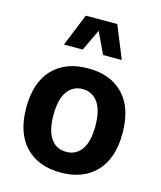

<svg xmlns="http://www.w3.org/2000/svg" viewBox="-118 -877 813 967"><g transform="rotate(15 289.0 -393.0)"><path d="M289.7 -429.8Q340.3 -429.8 369.6 -388.7Q398.9 -347.6 398.9 -266.2Q398.9 -184.2 369.9 -143.4Q341 -102.6 289.7 -102.6Q238.5 -102.6 209.5 -143.4Q180.5 -184.2 180.5 -266.2Q180.5 -347.6 209.8 -388.7Q239.1 -429.8 289.7 -429.8ZM289.7 -537.6Q172 -537.6 105.3 -467.8Q38.6 -398 38.6 -266.2Q38.6 -134.8 105.6 -64.7Q172.6 5.4 289.7 5.4Q406.8 5.4 473.7 -64.7Q540.5 -134.8 540.5 -266.2Q540.5 -398 474 -467.8Q407.5 -537.6 289.7 -537.6ZM441.4 -621.9 372.5 -791H208.5L139.8 -621.9H237.6L290.7 -734L343.8 -621.9Z"/></g></svg>

Font: Estedad VF
Style: Regular
Weight: 100
Designer: Amin Abedi
Version: Version 7.3